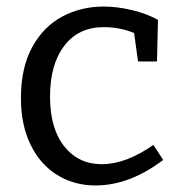

<svg xmlns="http://www.w3.org/2000/svg" viewBox="-20 -558 553 587"><path d="M479 -69Q376 9 272 9Q207 9 155 -23Q103 -55 73.5 -115.5Q44 -176 44 -258Q44 -351 78.5 -414Q113 -477 170.5 -507.5Q228 -538 297 -538Q338 -538 384 -527Q430 -516 463 -497L460 -370H402L390 -457Q347 -475 297 -475Q220 -475 176.5 -418Q133 -361 133 -263Q133 -165 176.5 -110.5Q220 -56 291 -56Q365 -56 449 -115Z"/></svg>

Font: Bitter Pro
Style: Regular
Weight: 400
Designer: Sol Matas, and Bitter project Authors
Foundry: Sol Matas
Version: Version 1.010